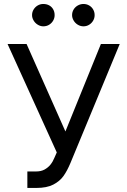

<svg xmlns="http://www.w3.org/2000/svg" viewBox="-20 -926 633 956"><path d="M116.2 -72.3H160.2Q184.6 -72.3 202.1 -82Q219.7 -91.8 231.4 -106.4Q243.2 -121.1 251 -140.6L262.7 -167L17.6 -707H112.3L305.7 -271.5L482.4 -707H576.2L331.1 -115.2Q314.5 -75.2 295.9 -49.3Q277.3 -23.4 245.1 -6.8Q212.9 9.8 161.1 9.8H116.2ZM139.6 -850.6Q139.6 -866.2 147.5 -878.9Q155.3 -891.6 168 -898.9Q180.7 -906.2 195.3 -906.2Q211.9 -906.2 224.6 -899.4Q237.3 -892.6 244.6 -879.9Q252 -867.2 252 -850.6Q252 -835.9 244.6 -823.2Q237.3 -810.5 224.6 -802.7Q211.9 -794.9 195.3 -794.9Q181.6 -794.9 168.5 -802.7Q155.3 -810.5 147.5 -823.7Q139.6 -836.9 139.6 -850.6ZM338.9 -850.6Q338.9 -866.2 346.7 -878.9Q354.5 -891.6 367.7 -898.9Q380.9 -906.2 395.5 -906.2Q411.1 -906.2 423.8 -898.9Q436.5 -891.6 443.8 -878.9Q451.2 -866.2 451.2 -850.6Q451.2 -835.9 443.8 -823.2Q436.5 -810.5 423.8 -802.7Q411.1 -794.9 395.5 -794.9Q380.9 -794.9 367.7 -802.7Q354.5 -810.5 346.7 -823.7Q338.9 -836.9 338.9 -850.6Z"/></svg>

Font: Pretendard Std Variable
Style: Regular
Weight: 400
Designer: Base glyphs from Inter by Rasmus Andersson; Hangeul glyphs from Noto Sans CJK(Source Han Sans) by Jang Soo-young and Kan
Foundry: Kil Hyung-jin
Version: Version 1.309;Glyphs 3.2 (3225)